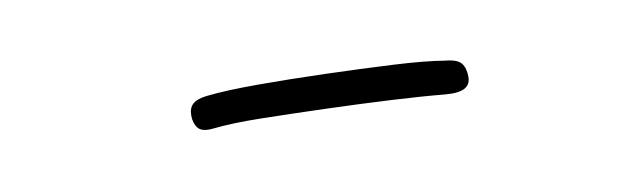

<svg xmlns="http://www.w3.org/2000/svg" viewBox="-23 -798 561 173"><g transform="rotate(-10 258.0 -711.0)"><path d="M165 -698Q155 -697 151.5 -701.5Q148 -706 148 -713Q148 -720 152 -723.5Q156 -727 165 -728Q183 -730 212 -730Q241 -730 273.5 -729Q306 -728 335 -726.5Q364 -725 382 -722Q393 -721 396.5 -716.5Q400 -712 400 -704Q400 -697 394.5 -694Q389 -691 377 -692Q356 -694 327.5 -695.5Q299 -697 268 -698Q237 -699 210 -699.5Q183 -700 165 -698Z"/></g></svg>

Font: Playpen Sans Thin
Style: Regular
Weight: 250
Designer: Laura Meseguer, Veronika Burian, José Scaglione
Foundry: TypeTogether
Version: Version 1.001